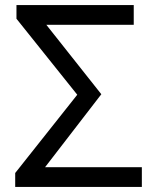

<svg xmlns="http://www.w3.org/2000/svg" viewBox="-20 -732 612 758"><path d="M540 6H40V-49L285 -358L45 -658V-712H508V-634H163L380 -360L158 -72H540Z"/></svg>

Font: LXGW 975 Gothic SC
Style: Regular
Weight: 400
Version: Version 2.01;February 25, 2021